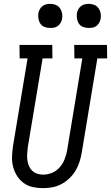

<svg xmlns="http://www.w3.org/2000/svg" viewBox="-20 -968 576 996"><path d="M203 8Q175 8 148.5 2Q122 -4 101.5 -19.5Q81 -35 67.5 -57Q54 -79 47.5 -105Q41 -131 42.5 -159Q44 -187 48 -214L123 -665H82L81 -735H251L252 -665H201L124 -203Q122 -186 121 -170Q120 -154 122 -138Q124 -122 130 -107.5Q136 -93 147 -82.5Q158 -72 173 -67Q188 -62 204 -62Q227 -62 250 -71.5Q273 -81 289.5 -100Q306 -119 315 -141.5Q324 -164 328 -187L407 -665H366L365 -735H535L536 -665H485L404 -176Q400 -152 392.5 -128.5Q385 -105 372 -83Q359 -61 340 -43Q321 -25 298.5 -13Q276 -1 251.5 3.5Q227 8 203 8ZM440 -823Q425 -823 411.5 -828Q398 -833 390 -844.5Q382 -856 379.5 -870.5Q377 -885 379 -900Q381 -910 386.5 -920Q392 -930 400.5 -936.5Q409 -943 419.5 -945.5Q430 -948 441 -948Q456 -948 469.5 -942.5Q483 -937 491 -925.5Q499 -914 502 -899.5Q505 -885 502 -870Q500 -860 494.5 -850Q489 -840 480.5 -833.5Q472 -827 461.5 -825Q451 -823 440 -823ZM240 -823Q225 -823 211.5 -828Q198 -833 190 -844.5Q182 -856 179.5 -870.5Q177 -885 179 -900Q181 -910 186.5 -920Q192 -930 200.5 -936.5Q209 -943 219.5 -945.5Q230 -948 241 -948Q256 -948 269.5 -942.5Q283 -937 291 -925.5Q299 -914 302 -899.5Q305 -885 302 -870Q300 -860 294.5 -850Q289 -840 280.5 -833.5Q272 -827 261.5 -825Q251 -823 240 -823Z"/></svg>

Font: Iosevka Curly Slab
Style: Italic
Weight: 400
Italic angle: -9°
Monospace: yes
Designer: Belleve Invis
Foundry: Belleve Invis
Version: Version 22.1.2; ttfautohint (v1.8.4)